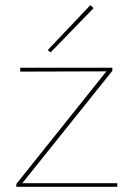

<svg xmlns="http://www.w3.org/2000/svg" viewBox="-20 -720 507 740"><path d="M341 -689 175 -518 164 -527 328 -700ZM66 -14H432V0H43V-11L390 -445L58 -444V-459H413V-447Z"/></svg>

Font: EauTestSC Thin
Style: Regular
Weight: 250
Designer: Christian Thalmann (Catharsis Fonts)
Version: Version 0.001;PS 000.001;hotconv 1.0.88;makeotf.lib2.5.64775